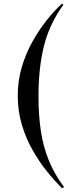

<svg xmlns="http://www.w3.org/2000/svg" viewBox="-20 -827 394 1038"><path d="M316 191Q277 153 235 101Q193 49 156.5 -15Q120 -79 98 -153Q76 -227 76 -310Q76 -391 98 -465Q120 -539 156 -603Q192 -667 233.5 -719Q275 -771 315 -807L323 -802Q247 -697 217.5 -578Q188 -459 188 -306Q188 -206 200.5 -121.5Q213 -37 243 38Q273 113 326 184Z"/></svg>

Font: Literata 72pt Medium
Style: Regular
Weight: 500
Designer: Latin by Veronika Burian and Jose Scaglione. Greek by Irene Vlachou. Cyrillic by Vera Evstafieva.
Foundry: TypeTogether
Version: Version 3.002